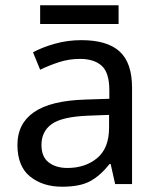

<svg xmlns="http://www.w3.org/2000/svg" viewBox="-20 -697 601 727"><path d="M288 -545Q386 -545 433 -502Q480 -459 480 -365V0H416L399 -76H395Q360 -32 321.5 -11Q283 10 215 10Q142 10 94 -28.5Q46 -67 46 -149Q46 -229 109 -272.5Q172 -316 303 -320L394 -323V-355Q394 -422 365 -448Q336 -474 283 -474Q241 -474 203 -461.5Q165 -449 132 -433L105 -499Q140 -518 188 -531.5Q236 -545 288 -545ZM314 -259Q214 -255 175.5 -227Q137 -199 137 -148Q137 -103 164.5 -82Q192 -61 235 -61Q303 -61 348 -98.5Q393 -136 393 -214V-262ZM429 -677V-606H132V-677Z"/></svg>

Font: Noto Sans Mende Kikakui
Style: Regular
Weight: 400
Designer: Monotype Design Team
Foundry: Monotype Imaging Inc.
Version: Version 2.003; ttfautohint (v1.8.4.7-5d5b)